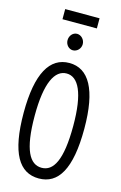

<svg xmlns="http://www.w3.org/2000/svg" viewBox="-136 -957 647 1025"><g transform="rotate(15 187.5 -444.0)"><path d="M91 -843H281V-899H91ZM187 -697C210 -697 230 -717 230 -742C230 -767 210 -788 187 -788C164 -788 146 -767 146 -742C146 -717 165 -697 187 -697ZM188 11C295 11 355 -84 355 -308C355 -525 295 -627 188 -627C80 -627 20 -525 20 -308C20 -84 80 11 188 11ZM188 -48C123 -48 81 -117 81 -308C81 -490 123 -569 188 -569C253 -569 294 -490 294 -308C294 -117 253 -48 188 -48Z"/></g></svg>

Font: Inconsolata Condensed
Style: Regular
Weight: 400
Width: 3
Monospace: yes
Designer: Raph Levien, Cyreal, Brenton Simpson
Foundry: Raph Levien, Cyreal, Google
Version: Version 3.100